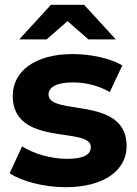

<svg xmlns="http://www.w3.org/2000/svg" viewBox="-20 -771 571 799"><path d="M261 -683 348 -607H462L330 -751H192L60 -607H174ZM182 -378C182 -406 212 -428 282 -428C331 -428 384 -418 437 -388L489 -499C438 -529 356 -546 282 -546C125 -546 33 -474 33 -372C33 -157 358 -247 358 -159C358 -129 331 -110 259 -110C193 -110 120 -131 72 -162L20 -50C70 -17 162 8 253 8C414 8 507 -63 507 -163C507 -375 182 -286 182 -378Z"/></svg>

Font: AWKNG-Font
Style: Bold
Weight: 700
Designer: Awakening Church
Foundry: Awakening Church
Version: Version 1.700;PS 001.700;hotconv 1.0.88;makeotf.lib2.5.64775